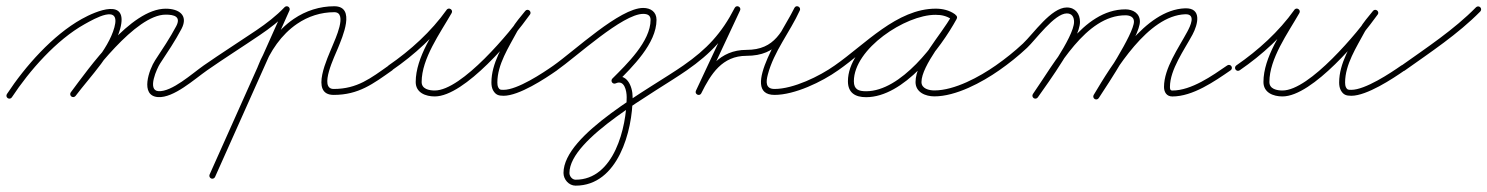

<svg xmlns="http://www.w3.org/2000/svg" viewBox="-30 -294 4756 614"><path d="M-5.2 19.9C-0.8 22.8 5.1 21.6 7.9 17.2C64.6 -68.8 150.4 -166.4 240.6 -216.7C272.2 -234.3 356.9 -283.1 335.8 -206.5C315.7 -133.2 243.1 -60 196.4 1.2C193.3 5.4 194.1 11.4 198.2 14.6C202.4 17.7 208.4 16.9 211.6 12.8C211.6 12.8 211.6 12.8 211.6 12.8C259.8 -50.7 333.2 -125.3 354.2 -201.5C382 -303 278 -259.3 231.4 -233.3C138.5 -181.5 50.4 -81.9 -7.9 6.8C-10.8 11.2 -9.6 17.1 -5.2 19.9ZM198.3 14.6C202.5 17.7 208.5 16.9 211.6 12.7C261.6 -54.1 403 -247.2 500 -247.2C527.2 -247.2 549.5 -240.9 533.6 -210.4C533.6 -210.4 533.6 -210.4 533.6 -210.4C533.6 -210.4 533.6 -210.4 533.6 -210.4C513.4 -172.4 489.7 -137.1 466.1 -101.2C447.5 -73.1 416 12.5 475.4 16.5C525.3 19.8 591.2 -40.3 632.4 -69.2C636.7 -72.2 637.8 -78.2 634.8 -82.4C631.8 -86.7 625.8 -87.8 621.6 -84.8C621.6 -84.8 621.6 -84.8 621.6 -84.8C584.7 -59 519.7 0.4 476.6 -2.5C439.6 -5 472.4 -76.3 481.9 -90.8C505.9 -127.2 530 -162.9 550.4 -201.6C550.4 -201.6 550.4 -201.6 550.4 -201.6C550.4 -201.6 550.4 -201.6 550.4 -201.6C573.5 -245.9 541.4 -266.2 500 -266.2C387.8 -266.2 254 -75.7 196.4 1.3C193.3 5.5 194.1 11.5 198.3 14.6Z M632.4 -69.2C632.4 -69.2 632.4 -69.2 632.4 -69.2C687.7 -107.7 744.6 -143.6 800.3 -181.4C834 -204.1 865.7 -228.5 893.9 -257.9C897.5 -261.7 897.4 -267.7 893.6 -271.3C889.8 -275 883.8 -274.8 880.1 -271C852.9 -242.6 822.2 -219.1 789.7 -197.1C733.8 -159.3 676.9 -123.3 621.6 -84.8C617.3 -81.8 616.2 -75.9 619.2 -71.6C622.2 -67.3 628.1 -66.2 632.4 -69.2ZM878.3 -268.4C878.3 -268.4 878.3 -268.4 878.3 -268.4C799 -90.9 719.7 86.6 640.3 264.1C638.2 268.9 640.3 274.5 645.1 276.7C649.9 278.8 655.5 276.7 657.7 271.9C737 94.4 816.3 -83.1 895.7 -260.6C897.8 -265.4 895.7 -271 890.9 -273.2C886.1 -275.3 880.5 -273.1 878.3 -268.4ZM799.6 -68.1C804.5 -66.2 810 -68.7 811.9 -73.6C833.6 -130 869.6 -183.4 920.1 -217.8C955.4 -241.9 996.3 -255 1039 -255C1083.3 -255 1040.7 -166.3 1033.5 -148C1019 -111.5 959 9.5 1037 9.5C1117.1 9.5 1163.3 -26.1 1224.5 -69.2C1228.8 -72.3 1229.8 -78.2 1226.8 -82.5C1223.7 -86.8 1217.8 -87.8 1213.5 -84.8C1213.5 -84.8 1213.5 -84.8 1213.5 -84.8C1155.8 -44.1 1112.6 -9.5 1037 -9.5C988 -9.5 1041.6 -116.9 1051.1 -140.9C1064.2 -174 1109.6 -274 1039 -274C992.5 -274 947.8 -259.7 909.4 -233.5C855.7 -196.9 817.3 -140.5 794.1 -80.4C792.2 -75.5 794.7 -70 799.6 -68.1Z M1223.4 -69.2C1223.4 -69.2 1223.4 -69.2 1223.4 -69.2C1295.3 -118.6 1363 -180.2 1413.7 -251.5C1417.2 -256.4 1414.7 -261.6 1410.6 -264.2C1406.5 -266.8 1400.7 -266.9 1397.7 -261.7C1359.1 -193.9 1299.4 -111.2 1299.4 -31.7C1299.4 2.5 1331.1 14.4 1360.2 14.4C1456.3 14.4 1612.3 -173.7 1664.7 -247.5C1668.3 -252.5 1666.4 -257.8 1662.7 -260.6C1659 -263.4 1653.4 -263.7 1649.6 -258.9C1634.9 -240.5 1618.4 -222.1 1606.8 -201.7C1606.8 -201.7 1606.7 -201.7 1606.7 -201.6C1606.7 -201.5 1606.6 -201.5 1606.6 -201.5C1578.6 -148.9 1541.5 -91.6 1541.5 -30.3C1541.5 -21.9 1542.7 -13.2 1546.5 -5.7C1546.5 -5.7 1546.6 -5.6 1546.6 -5.5C1546.7 -5.5 1546.7 -5.4 1546.7 -5.4C1554.7 9 1563.7 12.3 1580.4 12.3C1629.9 12.3 1712.4 -41.9 1751.4 -69.2C1755.7 -72.2 1756.8 -78.2 1753.8 -82.4C1750.8 -86.7 1744.8 -87.8 1740.6 -84.8C1705.4 -60.1 1624.8 -6.7 1580.4 -6.7C1569.8 -6.7 1567.6 -6.9 1563.3 -14.6C1563.3 -14.6 1563.3 -14.5 1563.4 -14.5C1563.4 -14.4 1563.5 -14.3 1563.5 -14.3C1561 -19.1 1560.5 -25 1560.5 -30.3C1560.5 -87.8 1597 -143.1 1623.4 -192.5C1623.4 -192.5 1623.3 -192.5 1623.3 -192.4C1623.3 -192.3 1623.2 -192.3 1623.2 -192.3C1634.4 -211.8 1650.4 -229.4 1664.4 -247.1C1668.3 -251.9 1666.3 -257.3 1662.4 -260.2C1658.5 -263.1 1652.8 -263.5 1649.3 -258.5C1601.6 -191.4 1446.9 -4.6 1360.2 -4.6C1342.2 -4.6 1318.4 -9.3 1318.4 -31.7C1318.4 -106.9 1377.5 -187.9 1414.3 -252.3C1417.2 -257.5 1415 -262.5 1411.1 -265C1407.2 -267.5 1401.7 -267.4 1398.3 -262.5C1348.8 -193 1282.7 -133 1212.6 -84.8C1208.3 -81.9 1207.2 -75.9 1210.2 -71.6C1213.1 -67.3 1219.1 -66.2 1223.4 -69.2Z M1736.2 -70.2C1739.2 -65.9 1745.2 -64.9 1749.4 -67.9C1813.6 -112.8 1961.1 -249.6 2026.8 -249.6C2040.3 -249.6 2050.5 -245.4 2050.5 -230.5C2050.5 -161.6 1974.2 -88.6 1928.3 -42.7C1924.6 -39 1924.6 -33 1928.3 -29.3C1932 -25.6 1938 -25.6 1941.7 -29.3C1941.7 -29.3 1941.7 -29.3 1941.7 -29.3C1991.9 -79.5 2069.5 -155 2069.5 -230.5C2069.5 -256.2 2050.8 -268.6 2026.8 -268.6C1952.2 -268.6 1808.1 -132.2 1738.6 -83.4C1734.3 -80.4 1733.2 -74.5 1736.2 -70.2ZM1926.4 -32C1928.6 -27.3 1934.2 -25.2 1939 -27.4C1967 -40.3 1974.1 -3 1974.1 16.6C1974.1 112.3 1934 280.7 1810.7 280.7C1799.7 280.7 1791 269.5 1791 259.1C1791 147.9 2066.6 0.7 2166.4 -69.2C2170.7 -72.2 2171.8 -78.2 2168.8 -82.4C2165.8 -86.7 2159.8 -87.8 2155.6 -84.8C2155.6 -84.8 2155.6 -84.8 2155.6 -84.8C2048.8 -10.1 1772 134.7 1772 259.1C1772 280 1789.2 299.7 1810.7 299.7C1946.4 299.7 1993.1 124.1 1993.1 16.6C1993.1 -18.1 1974 -64.4 1931 -44.6C1926.3 -42.4 1924.2 -36.8 1926.4 -32Z M2166.4 -69.2C2166.4 -69.2 2166.4 -69.2 2166.4 -69.2C2243.5 -122.8 2293.2 -175.7 2336.5 -260.2C2339.3 -265.7 2336.3 -270.6 2332 -272.7C2327.7 -274.8 2322 -274.1 2319.4 -268.5C2278.1 -180.3 2236.9 -92.2 2195.6 -4C2192.9 1.6 2195.8 6.5 2200.1 8.6C2204.3 10.6 2209.9 9.8 2212.7 4.2C2243.2 -57.4 2279.6 -115.5 2357 -115.5C2458.3 -115.5 2484.5 -179.8 2527.4 -260C2530.3 -265.4 2527.3 -270.3 2522.9 -272.4C2518.6 -274.6 2512.9 -274 2510.3 -268.4C2485.3 -213.3 2329.1 9.5 2447 9.5C2511.2 9.5 2598.5 -32.2 2650.5 -69.3C2654.8 -72.3 2655.8 -78.2 2652.7 -82.5C2649.7 -86.8 2643.8 -87.8 2639.5 -84.7C2639.5 -84.7 2639.5 -84.7 2639.5 -84.7C2590.8 -50.1 2507.1 -9.5 2447 -9.5C2417.3 -9.5 2419.5 -32.9 2425.4 -55.3C2444.7 -129.5 2496.2 -191.4 2527.7 -260.6C2530.2 -266.1 2527.4 -270.9 2523.2 -273C2519 -275.1 2513.5 -274.4 2510.6 -269C2471.4 -195.5 2449.6 -134.5 2357 -134.5C2271.4 -134.5 2229.6 -72.8 2195.7 -4.2C2192.9 1.4 2195.9 6.3 2200.2 8.4C2204.5 10.4 2210.2 9.7 2212.8 4C2254.1 -84.1 2295.3 -172.3 2336.6 -260.5C2339.2 -266.1 2336.4 -270.9 2332.2 -273C2328 -275.1 2322.4 -274.3 2319.5 -268.8C2277.7 -187.1 2230.1 -136.7 2155.6 -84.8C2151.3 -81.8 2150.2 -75.9 2153.2 -71.6C2156.2 -67.3 2162.1 -66.2 2166.4 -69.2Z M2650.4 -69.2C2650.4 -69.2 2650.4 -69.2 2650.4 -69.2C2742.9 -133.4 2844.2 -247.3 2962.6 -247.3C2980 -247.3 2998.1 -243.5 3012.5 -233.3C3017.4 -229.8 3022.6 -232.2 3025.2 -236.3C3027.9 -240.5 3028 -246.2 3022.8 -249.2C3002.2 -261.1 2985.7 -265.6 2961.3 -265.6C2854.5 -265.6 2681.6 -149 2681.6 -34.2C2681.6 3.1 2705.3 16.8 2739.7 16.8C2859.7 16.8 2977.5 -138.8 3029.3 -233.4C3032.4 -239 3029.7 -244.1 3025.6 -246.3C3021.4 -248.6 3015.7 -248.1 3012.7 -242.6C2979.9 -182.7 2897.8 -97.6 2897.8 -31.6C2897.8 1.3 2929.8 14.2 2958 14.2C3027.2 14.2 3110.1 -30.5 3165.4 -69.2C3169.7 -72.2 3170.8 -78.2 3167.8 -82.4C3164.8 -86.7 3158.8 -87.8 3154.6 -84.8C3154.6 -84.8 3154.6 -84.8 3154.6 -84.8C3102.6 -48.4 3023 -4.8 2958 -4.8C2941.1 -4.8 2916.8 -10.4 2916.8 -31.6C2916.8 -84.5 3000.5 -180.8 3029.3 -233.4C3032.4 -239 3029.7 -244 3025.6 -246.3C3021.4 -248.6 3015.7 -248.1 3012.7 -242.6C2964.8 -155 2851.2 -2.2 2739.7 -2.2C2715.8 -2.2 2700.6 -7.8 2700.6 -34.2C2700.6 -138.1 2865.4 -246.6 2961.3 -246.6C2982.4 -246.6 2995.7 -242.9 3013.2 -232.8C3018.5 -229.8 3023.5 -232 3026 -235.9C3028.5 -239.7 3028.4 -245.2 3023.5 -248.7C3005.9 -261.3 2984 -266.3 2962.6 -266.3C2838.3 -266.3 2736.1 -151.8 2639.6 -84.8C2635.3 -81.8 2634.2 -75.9 2637.2 -71.6C2640.2 -67.3 2646.1 -66.2 2650.4 -69.2Z M3152.2 -71.6C3155.2 -67.3 3161.1 -66.2 3165.4 -69.2C3196.7 -91 3226.5 -114.9 3254.4 -141C3281.5 -166.3 3342 -251.1 3381.6 -251.1C3398.3 -251.1 3404.7 -239.4 3404.7 -224C3404.7 -175.4 3303.4 -36.8 3273.2 6.6C3270.2 10.9 3271.3 16.8 3275.6 19.8C3279.9 22.8 3285.8 21.7 3288.8 17.4C3322.4 -30.7 3423.7 -168.4 3423.7 -224C3423.7 -249.9 3408.9 -270.1 3381.6 -270.1C3331.6 -270.1 3275 -186.4 3241.4 -154.8C3214.2 -129.4 3185.1 -106.1 3154.6 -84.8C3150.3 -81.8 3149.2 -75.9 3152.2 -71.6ZM3275.6 19.8C3279.9 22.8 3285.8 21.7 3288.8 17.4C3353.6 -75.6 3441.8 -245.1 3569.1 -245.1C3582.2 -245.1 3596.3 -240.4 3596.3 -225.1C3596.3 -186.1 3494.8 -32.1 3468 8.8C3465.2 13.2 3466.4 19.1 3470.8 22C3475.2 24.8 3481.1 23.6 3484 19.2C3484 19.2 3484 19.2 3484 19.2C3513.8 -26.5 3615.3 -178.9 3615.3 -225.1C3615.3 -251.4 3593 -264.1 3569.1 -264.1C3432.2 -264.1 3342.4 -92.8 3273.2 6.6C3270.2 10.9 3271.3 16.8 3275.6 19.8ZM3470.8 22.7C3475.3 25.4 3481.1 23.9 3483.8 19.4C3537 -69.9 3641 -244.1 3760.3 -248.4C3796 -249.7 3776.2 -209.9 3766.8 -192.5C3738.9 -140.5 3692.4 -75.6 3692.4 -16.1C3692.4 0.6 3700.7 14.5 3719 14.5C3784.6 14.5 3853.7 -33.6 3905.4 -69.2C3909.7 -72.1 3910.8 -78.1 3907.8 -82.4C3904.9 -86.7 3898.9 -87.8 3894.6 -84.8C3846.7 -51.9 3780 -4.5 3719 -4.5C3711.9 -4.5 3711.4 -10 3711.4 -16.1C3711.4 -71.5 3757.4 -134.7 3783.6 -183.5C3800.6 -215.2 3814.9 -269.3 3759.7 -267.4C3631.4 -262.8 3525.1 -86.9 3467.5 9.7C3464.8 14.2 3466.3 20 3470.8 22.7Z M3934.4 -69.2C3934.4 -69.2 3934.4 -69.2 3934.4 -69.2C4006.3 -118.6 4074 -180.2 4124.7 -251.5C4128.2 -256.4 4125.7 -261.6 4121.6 -264.2C4117.5 -266.8 4111.7 -266.9 4108.7 -261.7C4070.1 -193.9 4010.4 -111.2 4010.4 -31.7C4010.4 2.5 4042.1 14.4 4071.2 14.4C4167.3 14.4 4323.3 -173.7 4375.7 -247.5C4379.3 -252.5 4377.4 -257.8 4373.7 -260.6C4370 -263.4 4364.4 -263.7 4360.6 -258.9C4345.9 -240.5 4329.4 -222.1 4317.8 -201.7C4317.8 -201.7 4317.7 -201.7 4317.7 -201.6C4317.7 -201.5 4317.6 -201.5 4317.6 -201.5C4289.6 -148.9 4252.5 -91.6 4252.5 -30.3C4252.5 -21.9 4253.7 -13.2 4257.5 -5.7C4257.5 -5.7 4257.6 -5.6 4257.6 -5.5C4257.7 -5.5 4257.7 -5.4 4257.7 -5.4C4265.7 9 4274.7 12.3 4291.4 12.3C4340.9 12.3 4423.4 -41.9 4462.4 -69.2C4466.7 -72.2 4467.8 -78.2 4464.8 -82.4C4461.8 -86.7 4455.8 -87.8 4451.6 -84.8C4416.4 -60.1 4335.8 -6.7 4291.4 -6.7C4280.8 -6.7 4278.6 -6.9 4274.3 -14.6C4274.3 -14.6 4274.3 -14.5 4274.4 -14.5C4274.4 -14.4 4274.5 -14.3 4274.5 -14.3C4272 -19.1 4271.5 -25 4271.5 -30.3C4271.5 -87.8 4308 -143.1 4334.4 -192.5C4334.4 -192.5 4334.3 -192.5 4334.3 -192.4C4334.3 -192.3 4334.2 -192.3 4334.2 -192.3C4345.4 -211.8 4361.4 -229.4 4375.4 -247.1C4379.3 -251.9 4377.3 -257.3 4373.4 -260.2C4369.5 -263.1 4363.8 -263.5 4360.3 -258.5C4312.6 -191.4 4157.9 -4.6 4071.2 -4.6C4053.2 -4.6 4029.4 -9.3 4029.4 -31.7C4029.4 -106.9 4088.5 -187.9 4125.3 -252.3C4128.2 -257.5 4126 -262.5 4122.1 -265C4118.2 -267.5 4112.7 -267.4 4109.3 -262.5C4059.8 -193 3993.7 -133 3923.6 -84.8C3919.3 -81.9 3918.2 -75.9 3921.2 -71.6C3924.1 -67.3 3930.1 -66.2 3934.4 -69.2Z M4448.3 -70.2C4451.3 -65.9 4457.2 -64.9 4461.5 -67.9C4544.1 -126.6 4632.5 -184.9 4703.8 -257.3C4707.5 -261.1 4707.4 -267.1 4703.7 -270.8C4699.9 -274.5 4693.9 -274.4 4690.2 -270.7C4690.2 -270.7 4690.2 -270.7 4690.2 -270.7C4619.8 -199.1 4532.2 -141.5 4450.5 -83.4C4446.2 -80.4 4445.2 -74.4 4448.3 -70.2Z"/></svg>

Font: FRB American Cursive Extralight
Style: Italic
Weight: 200
Italic angle: -25°
Version: Version 2.0;Modular Font Editor K font №1